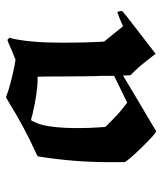

<svg xmlns="http://www.w3.org/2000/svg" viewBox="30 -542 543 643"><g transform="rotate(-90 301.5 -220.5)"><path d="M80 -129Q80 -245 99 -363Q99 -367 114 -373Q194 -409 285 -465L297 -472Q339 -456 405 -443L423 -440L455 -453Q486 -467 489 -467L491 -466Q493 -464 494.5 -462.5Q496 -461 497 -461L494 -451Q480 -390 480 -283Q480 -207 483 -155L484 -143L535 -80L558 -90L582 -99Q586 -95 586 -83Q586 -81 513 -25L443 29Q403 -23 386 -40L371 -55V-61Q371 -63 370.5 -67.5Q370 -72 370 -74V-80L278 -25Q186 29 184 31Q179 33 133 -13.5Q87 -60 80 -75ZM241 -383Q224 -388 221 -388Q219 -388 210 -367Q194 -325 194 -228Q194 -191 197 -152L198 -139L217 -120Q245 -92 269 -74L279 -66L304 -78Q338 -95 349 -100L369 -110V-152Q368 -164 367.5 -210Q367 -256 367 -275Q367 -358 366 -361V-366H359Q314 -366 241 -383Z"/></g></svg>

Font: KaTeX_Fraktur
Style: Bold
Weight: 700
Version: Version 1.1; ttfautohint (v1.3)